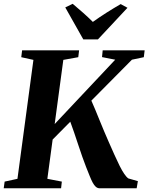

<svg xmlns="http://www.w3.org/2000/svg" viewBox="-31 -1014 799 1034"><path d="M-11 0 -6 -36 63 -51 149 -691.5 83.5 -706 88 -743H395L390.5 -706L310 -691.5L263.5 -346L589.5 -692.5L518.5 -706.5L522 -743H748L743.5 -706L679.5 -692.5L461 -472Q470.5 -451 481.8 -423.8Q493 -396.5 505.2 -366.5Q517.5 -336.5 529.8 -307Q542 -277.5 553.5 -252Q570 -214.5 585 -181Q600 -147.5 613.2 -121Q626.5 -94.5 638.5 -77Q650.5 -59.5 660.5 -53L711.5 -38.5L705 0H504.5Q493.5 -0.5 484.8 -8.2Q476 -16 468.2 -30.5Q460.5 -45 452 -66.2Q443.5 -87.5 432.5 -115Q423 -138.5 412.2 -169.8Q401.5 -201 390 -235.2Q378.5 -269.5 367.8 -301.5Q357 -333.5 347.5 -358.5L252.5 -262.5L224 -51L302 -36L298 0ZM417.5 -802 320.5 -974 360.5 -993.5Q389 -969.5 416.8 -945Q444.5 -920.5 469 -896Q504.5 -921.5 542.8 -945.8Q581 -970 619 -992L655.5 -972L496.5 -802Z"/></svg>

Font: Merriweather 72pt ExtraBold
Style: Italic
Weight: 800
Italic angle: -7.8°
Version: Version 2.101